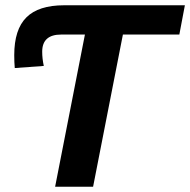

<svg xmlns="http://www.w3.org/2000/svg" viewBox="-20 -708 721 728"><path d="M681 -688 660 -577H446L333 0H189L302 -577H212Q140 -577 140 -512Q140 -486 146 -458L36 -450Q34 -472 34 -499Q34 -596 80 -642Q126 -688 223 -688Z"/></svg>

Font: Libra Sans
Style: Bold Italic
Weight: 700
Italic angle: -12°
Foundry: Context Ltd
Version: Version 1.002